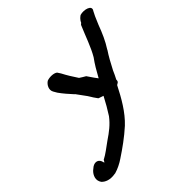

<svg xmlns="http://www.w3.org/2000/svg" viewBox="-204 -651 947 947"><g transform="rotate(-45 269.5 -178.0)"><path d="M66 159C91 152 116 139 135 126C179 97 224 65 266 27C315 -19 350 -81 381 -142C389 -146 395 -150 396 -155C397 -159 397 -159 397 -164C404 -177 412 -194 418 -208C435 -241 453 -274 470 -299V-300C494 -337 510 -374 526 -417L544 -459L556 -483C576 -510 528 -523 498 -514C475 -498 474 -485 473 -485L465 -478C440 -420 423 -367 396 -321C376 -294 358 -263 340 -230C336 -235 331 -242 326 -249L304 -281C294 -287 283 -293 273 -300C255 -327 240 -351 226 -378L215 -395C201 -406 172 -406 154 -399C136 -387 124 -363 135 -343L146 -324C163 -300 181 -280 201 -258H202L229 -221C236 -212 243 -202 250 -190C256 -179 264 -170 269 -162H270V-161C278 -158 284 -156 296 -152C279 -119 262 -90 244 -62C218 -28 190 -7 153 18C125 38 99 59 75 71L73 72V73C72 75 65 88 65 82L64 81L65 80C56 45 27 47 7 66C-12 79 -28 107 -17 131L-12 140C1 154 25 166 64 159Z"/></g></svg>

Font: Stray Cat
Style: BlkObl
Weight: 900
Version: Version 1.0